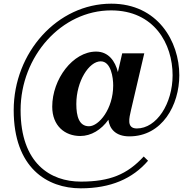

<svg xmlns="http://www.w3.org/2000/svg" viewBox="-20 -810 1050 1044"><path d="M785 64 761.5 41C671.5 138.5 577.5 177.5 419 177.5C254.5 177.5 92 78.5 92 -211C92 -504 314 -753.5 584 -753.5C819 -753.5 918.5 -571 918.5 -401C918.5 -246.5 831.5 -111.5 724 -111.5C666 -111.5 683.5 -171 692 -210L764.5 -520H644.5L621 -418C606.5 -478 569.5 -529.5 502.5 -529.5C376.5 -529.5 264 -380 264 -230C264 -126 332.5 -70.5 416.5 -70.5C475.5 -70.5 530.5 -104 569.5 -159C575 -111.5 607 -68.5 683.5 -68.5C862 -68.5 955 -238.5 955 -401C955 -584 838 -790 585 -790C292 -790 54.5 -524 54.5 -211C54.5 102 236 214 419 214C582 214 701 161.5 785 64ZM595.5 -345.5C595.5 -217.5 517.5 -123.5 464 -123.5C410 -123.5 395 -177.5 395 -244.5C395 -368.5 464 -476.5 527.5 -476.5C584 -476.5 595.5 -387.5 595.5 -345.5Z"/></svg>

Font: Bodoni* 06pt Medium
Style: Regular
Weight: 500
Version: Version 2.3